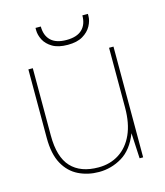

<svg xmlns="http://www.w3.org/2000/svg" viewBox="-104 -747 721 839"><g transform="rotate(-15 256.5 -328.0)"><path d="M241 12Q191 12 149 -8.5Q107 -29 82.5 -73.5Q58 -118 58 -191V-501H78V-196Q78 -99 120.5 -53.5Q163 -8 244 -8Q297 -8 337.5 -34Q378 -60 400.5 -109.5Q423 -159 423 -231V-501H443V0H427L421 -115Q394 -46 345.5 -17Q297 12 241 12ZM253 -560Q210 -560 184 -575.5Q158 -591 146.5 -613.5Q135 -636 135 -658V-668H159Q159 -627 182.5 -604.5Q206 -582 253 -582Q300 -582 323.5 -604.5Q347 -627 347 -668H372V-659Q372 -637 359.5 -614Q347 -591 321 -575.5Q295 -560 253 -560Z"/></g></svg>

Font: DM Sans 18pt Thin
Style: Regular
Weight: 250
Designer: Colophon Foundry, Jonny Pinhorn
Foundry: Colophon Foundry
Version: Version 4.004;gftools[0.9.30]